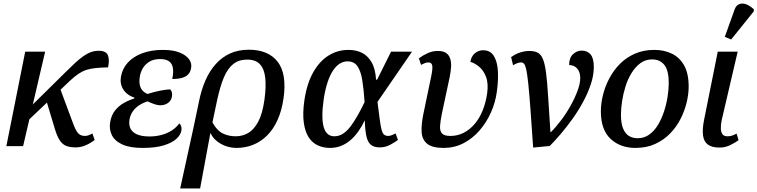

<svg xmlns="http://www.w3.org/2000/svg" viewBox="-20 -829 4296 1089"><path d="M107 -115 127 -198 350 -418Q381 -449 406 -472Q431 -495 453 -510.5Q475 -526 496 -533.5Q517 -541 540 -541Q582 -541 592 -515.5Q602 -490 593 -447Q552 -446 522.5 -443Q493 -440 470 -432.5Q447 -425 425.5 -410.5Q404 -396 379 -373ZM16 0 123 -536H236L111 0ZM409 7Q381 7 359.5 0Q338 -7 322 -28.5Q306 -50 292 -95L236 -281L313 -348L396 -125Q406 -98 415.5 -83.5Q425 -69 436 -63.5Q447 -58 461 -58Q471 -58 480.5 -61Q490 -64 504 -72L517 -35Q492 -16 465 -4.5Q438 7 409 7Z M788 10Q716 10 673 -10Q630 -30 614 -63.5Q598 -97 605 -137Q612 -177 633 -203Q654 -229 682.5 -245Q711 -261 741 -270L743 -275Q700 -289 679.5 -321.5Q659 -354 666 -394Q674 -440 705 -474Q736 -508 787 -527Q838 -546 904 -546Q963 -546 1000 -530.5Q1037 -515 1053 -492Q1069 -469 1064 -444Q1061 -423 1049 -409Q1037 -395 1014.5 -388Q992 -381 957 -381Q965 -419 960.5 -444Q956 -469 938.5 -481.5Q921 -494 888 -494Q852 -494 828 -479.5Q804 -465 790.5 -442.5Q777 -420 773 -394Q769 -370 772.5 -350Q776 -330 787.5 -316.5Q799 -303 817 -296Q853 -308 889.5 -315Q926 -322 945 -322Q954 -313 955.5 -301.5Q957 -290 955 -280Q951 -257 931.5 -244Q912 -231 886 -232Q873 -232 853.5 -239Q834 -246 817 -254Q791 -246 769.5 -232Q748 -218 734 -198.5Q720 -179 715 -154Q709 -121 720.5 -99Q732 -77 759 -66Q786 -55 827 -55Q865 -55 897.5 -64Q930 -73 955 -89.5Q980 -106 997 -129Q1004 -124 1007.5 -113Q1011 -102 1009 -89Q1005 -64 980.5 -41.5Q956 -19 909 -4.5Q862 10 788 10Z M1109 -255Q1122 -320 1145.5 -373.5Q1169 -427 1204 -466Q1239 -505 1285.5 -526Q1332 -547 1391 -547Q1502 -547 1555 -478.5Q1608 -410 1588 -270Q1578 -201 1554 -148Q1530 -95 1494.5 -60Q1459 -25 1415 -7.5Q1371 10 1322 10Q1273 10 1232 -13.5Q1191 -37 1175 -73H1173L1115 240H1002L1079 -112ZM1317 -56Q1355 -56 1387.5 -74.5Q1420 -93 1444.5 -138.5Q1469 -184 1480 -264Q1490 -336 1484.5 -387Q1479 -438 1454.5 -464.5Q1430 -491 1382 -491Q1334 -491 1302 -465Q1270 -439 1249 -388Q1228 -337 1212 -263L1185 -135Q1209 -90 1242 -73Q1275 -56 1317 -56Z M1852 10Q1813 10 1781.5 -5Q1750 -20 1730 -51.5Q1710 -83 1703 -134Q1696 -185 1706 -257Q1720 -354 1756 -418Q1792 -482 1843.5 -514Q1895 -546 1956 -546Q1999 -546 2032 -530Q2065 -514 2087 -477Q2109 -440 2113 -377H2119L2198 -536H2317L2121 -251Q2129 -189 2134 -150.5Q2139 -112 2144.5 -92Q2150 -72 2159 -65Q2168 -58 2182 -58Q2192 -58 2202.5 -62.5Q2213 -67 2224 -72L2237 -35Q2221 -23 2193.5 -8Q2166 7 2134 7Q2102 7 2084 -7.5Q2066 -22 2058.5 -55Q2051 -88 2049 -145H2048Q2033 -113 2013 -84.5Q1993 -56 1969 -35Q1945 -14 1915.5 -2Q1886 10 1852 10ZM1876 -56Q1903 -56 1926 -71Q1949 -86 1969 -113Q1989 -140 2009 -175Q2029 -210 2048 -250Q2043 -324 2034.5 -375.5Q2026 -427 2007 -454Q1988 -481 1951 -481Q1928 -481 1907 -468Q1886 -455 1868.5 -428.5Q1851 -402 1837.5 -361Q1824 -320 1816 -266Q1808 -210 1808.5 -170Q1809 -130 1817 -105Q1825 -80 1840 -68Q1855 -56 1876 -56Z M2496 10Q2432 10 2403 -13.5Q2374 -37 2371.5 -79.5Q2369 -122 2381 -181L2426 -397Q2435 -441 2431.5 -458Q2428 -475 2409 -475Q2400 -475 2389.5 -471Q2379 -467 2368 -461L2356 -498Q2375 -513 2403.5 -526.5Q2432 -540 2464 -540Q2493 -540 2509.5 -529Q2526 -518 2533 -497.5Q2540 -477 2538.5 -451Q2537 -425 2531 -394L2486 -183Q2478 -143 2476 -115Q2474 -87 2486.5 -72.5Q2499 -58 2535 -58Q2575 -58 2609.5 -75.5Q2644 -93 2671.5 -125Q2699 -157 2717 -201Q2735 -245 2743 -299Q2751 -356 2736.5 -393.5Q2722 -431 2696.5 -451.5Q2671 -472 2648 -478Q2653 -510 2673.5 -527Q2694 -544 2720 -544Q2761 -544 2781 -511.5Q2801 -479 2804 -426Q2807 -373 2798 -309Q2790 -248 2764.5 -191Q2739 -134 2699.5 -88.5Q2660 -43 2608.5 -16.5Q2557 10 2496 10Z M2879 -505Q2904 -523 2930.5 -531.5Q2957 -540 2982 -540Q3012 -540 3030.5 -530Q3049 -520 3060 -492.5Q3071 -465 3077.5 -413.5Q3084 -362 3089 -280.5Q3094 -199 3102 -80H3105Q3135 -110 3164.5 -149.5Q3194 -189 3218 -232.5Q3242 -276 3256.5 -316Q3271 -356 3271 -386Q3271 -421 3253.5 -440.5Q3236 -460 3208 -460Q3208 -501 3230 -521.5Q3252 -542 3279 -542Q3311 -542 3329.5 -520.5Q3348 -499 3348 -449Q3348 -402 3331 -351Q3314 -300 3286.5 -249.5Q3259 -199 3225.5 -152.5Q3192 -106 3158.5 -67Q3125 -28 3098 -1L3004 8Q2995 -124 2988.5 -212Q2982 -300 2976.5 -352.5Q2971 -405 2965.5 -431.5Q2960 -458 2953 -466.5Q2946 -475 2935 -475Q2925 -475 2914.5 -471Q2904 -467 2890 -459Z M3584 10Q3498 10 3443 -41.5Q3388 -93 3388 -198Q3388 -242 3400 -290.5Q3412 -339 3436 -384.5Q3460 -430 3496 -466.5Q3532 -503 3581 -524.5Q3630 -546 3692 -546Q3746 -546 3790 -525Q3834 -504 3860 -458.5Q3886 -413 3886 -338Q3886 -295 3874.5 -247.5Q3863 -200 3840 -154.5Q3817 -109 3781 -72Q3745 -35 3696 -12.5Q3647 10 3584 10ZM3597 -45Q3634 -45 3663 -66Q3692 -87 3712.5 -121.5Q3733 -156 3746.5 -197.5Q3760 -239 3766.5 -281Q3773 -323 3773 -358Q3773 -430 3748 -461Q3723 -492 3679 -492Q3641 -492 3612.5 -471Q3584 -450 3562.5 -415.5Q3541 -381 3528 -339.5Q3515 -298 3508.5 -256Q3502 -214 3502 -178Q3502 -130 3514 -100.5Q3526 -71 3547 -58Q3568 -45 3597 -45Z M4061 8Q4018 8 3995 -9Q3972 -26 3967.5 -61Q3963 -96 3973 -147L4051 -536H4164L4073 -146Q4068 -121 4068.5 -100.5Q4069 -80 4077.5 -68Q4086 -56 4105 -56Q4122 -56 4133 -60Q4144 -64 4158 -71L4169 -34Q4152 -21 4123 -6.5Q4094 8 4061 8ZM4127 -605 4091 -620 4147 -776Q4154 -795 4167 -802.5Q4180 -810 4195.5 -808.5Q4211 -807 4226.5 -798Q4242 -789 4256 -776L4255 -764Z"/></svg>

Font: ET Text
Style: Italic
Weight: 470
Italic angle: -12°
Designer: Monotype Design Team
Foundry: Monotype Imaging Inc.
Version: Version 2.009